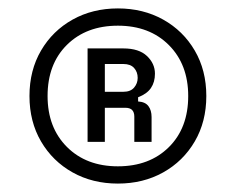

<svg xmlns="http://www.w3.org/2000/svg" viewBox="-20 -734 560 456"><path d="M260 -298Q200 -298 152.5 -324.5Q105 -351 77.5 -398Q50 -445 50 -506Q50 -567 77.5 -614Q105 -661 152.5 -687.5Q200 -714 260 -714Q320 -714 367.5 -687.5Q415 -661 442.5 -614Q470 -567 470 -506Q470 -445 442.5 -398Q415 -351 367.5 -324.5Q320 -298 260 -298ZM260 -339Q335 -339 381 -384.5Q427 -430 427 -506Q427 -581 381 -627Q335 -673 260 -673Q185 -673 139 -627.5Q93 -582 93 -506Q93 -431 139 -385Q185 -339 260 -339ZM188 -397V-619H273Q310 -619 329 -601Q348 -583 348 -559Q348 -539 338.5 -525Q329 -511 308 -503V-493Q325 -492 332.5 -482Q340 -472 340 -456V-397H299V-457Q299 -478 278 -478H229V-397ZM229 -516H273Q290 -516 298.5 -526Q307 -536 307 -549Q307 -563 298.5 -572.5Q290 -582 273 -582H229Z"/></svg>

Font: Space Grotesk Light SemiBold
Style: Regular
Weight: 600
Version: Version 2.000